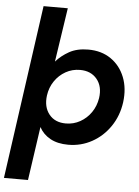

<svg xmlns="http://www.w3.org/2000/svg" viewBox="-80 -767 747 1034"><g transform="rotate(5 293.0 -250.0)"><path d="M-19 220 113 -720H244L200 -428Q229 -461 271 -484.5Q313 -508 374 -508Q445 -508 496 -473Q547 -438 571 -377.5Q595 -317 585 -241Q575 -168 536 -110.5Q497 -53 438 -20.5Q379 12 310 12Q252 12 212.5 -10Q173 -32 153 -70L111 220ZM287 -101Q329 -101 364.5 -121Q400 -141 423.5 -175Q447 -209 454 -253Q463 -316 430.5 -355.5Q398 -395 339 -395Q297 -395 261.5 -375Q226 -355 202.5 -320.5Q179 -286 173 -242Q165 -180 196.5 -140.5Q228 -101 287 -101Z"/></g></svg>

Font: Host Grotesk
Style: Bold Italic
Weight: 700
Italic angle: -8°
Designer: Doğukan Karapınar
Foundry: Element Type
Version: Version 1.003; ttfautohint (v1.8.4.7-5d5b)